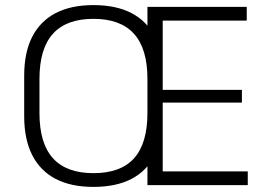

<svg xmlns="http://www.w3.org/2000/svg" viewBox="-20 -727 1043 754"><path d="M347 7Q259 7 198.5 -24.5Q138 -56 106.5 -118Q75 -180 75 -270V-430Q75 -521 106.5 -582.5Q138 -644 198.5 -675.5Q259 -707 347 -707Q436 -707 496.5 -675.5Q557 -644 588 -582.5Q619 -521 619 -430V-270Q619 -180 588 -118Q557 -56 496.5 -24.5Q436 7 347 7ZM347 -47Q454 -47 506.5 -105.5Q559 -164 559 -283V-417Q559 -536 506 -594.5Q453 -653 347 -653Q241 -653 188 -594.5Q135 -536 135 -417V-283Q135 -164 188 -105.5Q241 -47 347 -47ZM605 -54H953V0H559V-700H949V-646H605L619 -689V-350L605 -374H930V-324H605L619 -348V-11Z"/></svg>

Font: Pathway Extreme 8pt Thin
Style: Regular
Weight: 100
Version: Version 1.001;gftools[0.9.26]